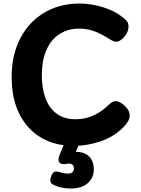

<svg xmlns="http://www.w3.org/2000/svg" viewBox="-20 -800 792 1082"><path d="M677.1 -698.1Q683.1 -694.1 693.7 -681.9Q704.3 -669.8 704.3 -652.4Q704.3 -629.3 692.4 -609.4Q680.4 -589.4 664.3 -577.1Q648.2 -564.8 636.7 -564.8Q624.1 -564.8 613 -570.8Q601.9 -576.8 593.9 -581.8Q561.1 -602.6 533.9 -614.9Q506.7 -627.3 480.8 -633.1Q454.9 -638.8 425.1 -638.8Q365.1 -638.8 317.4 -609.4Q269.7 -580 242.7 -520.8Q215.7 -461.6 215.7 -373.1Q215.7 -302.4 236.1 -247Q256.6 -191.6 298.8 -159.8Q341.1 -128 404.7 -128Q443.2 -128 475.7 -137.7Q508.2 -147.4 537.5 -165.9Q566.8 -184.4 595 -211.4Q603.8 -219.7 612.3 -224.8Q620.8 -230 630.8 -230Q645.7 -230 664 -218.7Q682.3 -207.3 696.5 -188.8Q710.7 -170.2 710.7 -148.9Q710.7 -131.2 700.3 -114.5Q690 -97.8 673 -80.8Q621 -28.9 546.2 -3.4Q471.4 22 396.1 22Q291 22 212.3 -24Q133.6 -70 89.6 -157Q45.7 -244 45.7 -367Q45.7 -462 74.2 -538Q102.7 -614 153.7 -668Q204.8 -722 274.5 -751Q344.2 -780 426.7 -780Q467.7 -780 511.6 -771.6Q555.4 -763.2 598.2 -745.5Q640.9 -727.8 677.1 -698.1ZM378.6 262.4Q354.3 262.4 327.8 257.2Q301.3 251.9 279.8 240.7Q267.4 233.9 264.7 223.2Q262 212.6 266 199.6Q270 185.6 279.1 174.2Q288.2 162.9 307 167.9Q316 170.3 332.2 174.2Q348.3 178.1 362.3 178.1Q379.9 178.1 388.2 170.4Q396.6 162.8 396.6 149.8Q396.6 131.8 384.3 125.4Q372 119.1 353.7 123.8Q340.7 127 329.3 123.9Q317.9 120.8 312.9 113.8Q308.9 105.8 309.9 94.8Q310.9 83.9 316.9 69.9L345.8 0H431L396.7 79.3L363.8 61.3Q413.6 50.8 445.6 60.6Q477.6 70.4 493.1 95.1Q508.7 119.7 508.7 154.4Q508.7 202.1 474.4 232.3Q440.2 262.4 378.6 262.4Z"/></svg>

Font: Playpen Sans Hebrew
Style: Regular
Weight: 400
Designer: Tom Grace, Laura Meseguer, Veronika Burian, José Scaglione
Foundry: TypeTogether
Version: Version 2.000